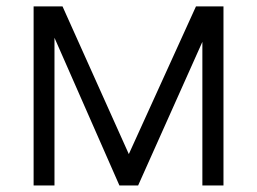

<svg xmlns="http://www.w3.org/2000/svg" viewBox="-20 -565 784 585"><path d="M372.5 -95.5 577.1 -545.5H660.9V0H596.6V-437.5L400.9 0H343.8L146 -449.9V0H82.4V-545.5H170.5Z"/></svg>

Font: Inter UI Light
Style: Regular
Weight: 300
Designer: Rasmus Andersson
Foundry: rsms
Version: 3.2;8d6f07862